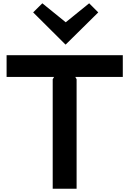

<svg xmlns="http://www.w3.org/2000/svg" viewBox="-20 -1145 785 1165"><path d="M725.1 -810.1V-678.2H437L444.8 -664.1V0H299.8V-664.1L308.1 -678.2H20V-810.1ZM521 -1125 576.2 -1069.8 378.9 -875H377L181.2 -1069.8L236.8 -1125L378.9 -1009.8Z"/></svg>

Font: Sinkin Sans 600 SemiBold
Style: Regular
Weight: 600
Designer: Keith Bates
Foundry: K-Type
Version: Sinkin Sans (version 1.0)  by Keith Bates   •   © 2014   www